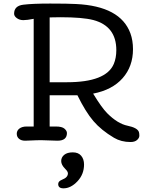

<svg xmlns="http://www.w3.org/2000/svg" viewBox="-20 -779 791 1063"><path d="M624 -501.5Q624 -633.8 497.1 -668Q437 -683.6 314.5 -683.6Q272.5 -683.6 254.9 -682.6V-323.7H350.6Q566.9 -323.7 609.9 -424.8Q624 -458 624 -501.5ZM298.3 0 208 -2.9Q189.9 -2.9 179.7 -2.4L158.2 -1.5Q139.6 0 118.9 0Q98.1 0 85.4 -10.5Q72.8 -21 72.8 -38.6Q72.8 -56.2 87.6 -67.4Q102.5 -78.6 127.4 -78.6H166.5V-674.8Q129.9 -667.5 109.1 -667.5Q88.4 -667.5 73.2 -678.5Q58.1 -689.5 58.1 -703.1Q58.1 -746.6 108.6 -752.9Q159.2 -759.3 257.6 -759.3Q356 -759.3 400.9 -756.8Q647 -745.1 702.1 -594.2Q716.3 -554.7 716.3 -506.8Q716.3 -411.1 658.9 -346.2Q601.6 -281.2 495.6 -260.7Q543 -182.6 573.7 -151.9Q631.3 -94.2 686 -83Q740.7 -71.8 749 -48.3Q751.5 -40.5 751.5 -27.8Q751.5 -15.1 738.8 -3.9Q726.1 7.3 702.6 7.3Q650.9 7.3 611.3 -16.1Q540.5 -58.1 497.1 -108.9Q453.6 -159.7 408.7 -251.5H254.9V-78.6H289.1Q323.2 -78.6 336.9 -66.7Q350.6 -54.7 350.6 -42.5Q350.6 0 298.3 0ZM331.5 263.7Q302.2 263.7 302.2 240.2Q302.2 224.6 321.8 216.8Q341.3 209 348.6 200.2Q356 191.4 356 180.9Q356 170.4 341.3 156.2Q318.8 133.8 318.8 112.8Q318.8 91.8 335.7 78.1Q352.5 64.5 383.1 64.5Q413.6 64.5 429.4 83.3Q445.3 102.1 445.3 131.8Q445.3 186 408.7 224.9Q372.1 263.7 331.5 263.7Z"/></svg>

Font: Oldenburg
Style: Regular
Weight: 400
Designer: Nicole Fally
Foundry: Nicole Fally
Version: Version 1.001